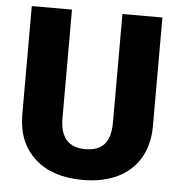

<svg xmlns="http://www.w3.org/2000/svg" viewBox="-52 -760 769 820"><g transform="rotate(5 332.5 -350.5)"><path d="M611.3 -710.9V-245.6Q611.3 -166.5 577.6 -108.6Q543.9 -50.8 481 -20.5Q418 9.8 332 9.8Q202.1 9.8 127.4 -57.6Q52.7 -125 51.3 -242.2V-710.9H223.6V-238.8Q226.6 -122.1 332 -122.1Q385.3 -122.1 412.6 -151.4Q439.9 -180.7 439.9 -246.6V-710.9Z"/></g></svg>

Font: Sadagaat-English
Style: Regular
Weight: 900
Designer: Ahmed alsheikh
Foundry: Ahmed alsheikh Design
Version: Version 2.137;January 17, 2018;FontCreator 11.0.0.2408 64-bi